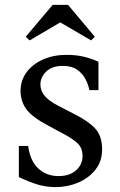

<svg xmlns="http://www.w3.org/2000/svg" viewBox="-20 -754 489 784"><path d="M207 10Q168 10 133.5 -0.5Q99 -11 57 -31V-158H95Q103 -97 136.5 -66Q170 -35 219 -35Q264 -35 290.5 -58.5Q317 -82 317 -117Q317 -150 296.5 -169Q276 -188 242 -206L177 -241Q112 -275 88 -307.5Q64 -340 64 -383Q64 -426 88.5 -459Q113 -492 155.5 -511Q198 -530 252 -530Q292 -530 324 -522Q356 -514 382 -502V-386H345Q341 -408 329 -431Q317 -454 295 -469.5Q273 -485 236 -485Q193 -485 169 -462Q145 -439 145 -409Q145 -384 162 -363Q179 -342 218 -322L284 -288Q340 -260 368.5 -229.5Q397 -199 397 -144Q397 -96 370 -61.5Q343 -27 299.5 -8.5Q256 10 207 10ZM101 -589 85 -604 195 -734H258L367 -604L352 -589L227 -662H225Z"/></svg>

Font: Hedvig Letters Serif 14pt
Style: Regular
Weight: 400
Designer: Alexander Örn & Tor Weibull
Foundry: Kanon Foundry
Version: Version 1.000; ttfautohint (v1.8.4.7-5d5b)